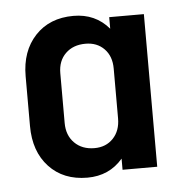

<svg xmlns="http://www.w3.org/2000/svg" viewBox="-39 -762 445 480"><g transform="rotate(-5 184.0 -522.0)"><path d="M251 -714H338V-331H251V-359Q217 -319 162 -319Q102 -319 66 -357.5Q30 -396 30 -460V-585Q30 -648 66 -686.5Q102 -725 162 -725Q217 -725 251 -685ZM251 -460V-585Q251 -616 233 -634.5Q215 -653 186 -653Q155 -653 136 -634.5Q117 -616 117 -585V-460Q117 -429 136 -410Q155 -391 186 -391Q215 -391 233 -410Q251 -429 251 -460Z"/></g></svg>

Font: Akshar Medium
Style: Regular
Weight: 500
Designer: Tall Chai
Foundry: Tall Chai
Version: Version 1.000